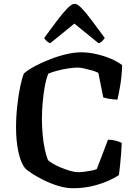

<svg xmlns="http://www.w3.org/2000/svg" viewBox="-20 -997 726 1017"><path d="M366 0Q330 0 290 -12Q250 -24 213.5 -42Q177 -60 150 -77.5Q123 -95 113 -106Q90 -134 77.5 -192Q65 -250 65 -321Q65 -380 71.5 -437.5Q78 -495 87.5 -540.5Q97 -586 107 -608Q131 -629 168.5 -648.5Q206 -668 249 -684.5Q292 -701 334 -710.5Q376 -720 409 -720Q448 -720 490 -710.5Q532 -701 568 -685.5Q604 -670 627 -652Q625 -591 616.5 -542.5Q608 -494 602 -469Q572 -471 554 -474.5Q536 -478 527 -481L501 -611Q488 -618 467 -624Q446 -630 425.5 -634.5Q405 -639 391 -639Q370 -639 340.5 -634.5Q311 -630 283 -622.5Q255 -615 236 -607Q225 -581 217.5 -540.5Q210 -500 206 -454Q202 -408 202 -367Q202 -325 206 -282.5Q210 -240 217.5 -205.5Q225 -171 234 -149Q242 -141 260.5 -130Q279 -119 303.5 -109Q328 -99 352 -92Q376 -85 395 -85Q409 -85 428 -87.5Q447 -90 465.5 -93.5Q484 -97 493 -102L552 -257Q574 -257 594 -251.5Q614 -246 625 -240Q624 -214 621.5 -182.5Q619 -151 616 -121.5Q613 -92 610 -70Q592 -57 556 -40.5Q520 -24 471.5 -12Q423 0 366 0ZM246 -768Q235 -772 226.5 -780Q218 -788 214 -796Q253 -849 283.5 -889.5Q314 -930 337.5 -953.5Q361 -977 375 -977Q390 -977 413 -953Q436 -929 466.5 -888Q497 -847 535 -796Q531 -791 523 -781Q515 -771 502 -768L374 -872Z"/></svg>

Font: Texturina Medium 12pt SemiBold
Style: Regular
Weight: 600
Version: Version 1.002